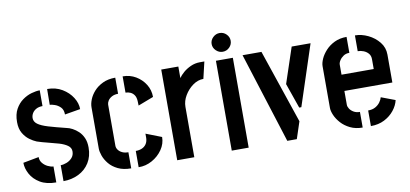

<svg xmlns="http://www.w3.org/2000/svg" viewBox="-67 -926 2457 1151"><g transform="rotate(-10 1161.0 -351.0)"><path d="M238 5V-92Q255 -92 274.5 -99.5Q294 -107 308 -122.5Q322 -138 322 -162Q322 -184 302 -198Q282 -212 251.5 -221Q221 -230 186 -238.5Q151 -247 121 -257Q101 -265 79 -281Q57 -297 41 -324Q25 -351 25 -392Q25 -439 42.5 -470.5Q60 -502 86.5 -521Q113 -540 141.5 -548Q170 -556 192 -556V-460Q169 -460 153 -451Q137 -442 129 -428Q121 -414 121 -399Q121 -377 141.5 -362Q162 -347 203.5 -334.5Q245 -322 310 -306Q327 -303 346 -293Q365 -283 382 -267Q399 -251 410 -226.5Q421 -202 421 -168Q421 -114 396.5 -75Q372 -36 330 -15.5Q288 5 238 5ZM194 5Q135 5 96.5 -18Q58 -41 39 -76Q20 -111 20 -145L116 -163Q116 -142 128.5 -126.5Q141 -111 159 -102Q177 -93 194 -92ZM316 -387Q316 -416 300.5 -431.5Q285 -447 265.5 -453.5Q246 -460 236 -460L237 -556Q289 -556 328 -532.5Q367 -509 389 -474Q411 -439 411 -403Z M651 0Q604 0 571 -16Q538 -32 518 -56.5Q498 -81 489 -106.5Q480 -132 480 -150V-402Q480 -423 490 -448.5Q500 -474 521 -497.5Q542 -521 574.5 -536.5Q607 -552 651 -552V-454Q628 -454 612 -445Q596 -436 588.5 -423.5Q581 -411 581 -400V-150Q581 -137 589.5 -125Q598 -113 613.5 -105.5Q629 -98 651 -98ZM696 1V-98Q717 -98 733.5 -105Q750 -112 760 -126.5Q770 -141 771 -163V-190L866 -153Q866 -112 841.5 -76.5Q817 -41 778 -19.5Q739 2 696 1ZM760 -363 759 -390Q758 -413 749 -426.5Q740 -440 726 -446.5Q712 -453 696 -453V-552Q740 -552 775.5 -531Q811 -510 832.5 -475.5Q854 -441 854 -399Z M931 0V-552H1035V-482Q1046 -498 1065 -514.5Q1084 -531 1110.5 -543Q1137 -555 1167 -555Q1174 -555 1180.5 -555Q1187 -555 1194 -555L1170 -453Q1136 -453 1105.5 -431Q1075 -409 1055 -375.5Q1035 -342 1035 -306V0Z M1263 0V-547H1366V0ZM1313 -593Q1290 -593 1272.5 -610Q1255 -627 1255 -650Q1255 -673 1272.5 -690Q1290 -707 1313 -707Q1337 -707 1354 -690Q1371 -673 1371 -650Q1371 -627 1354 -610Q1337 -593 1313 -593Z M1601 0 1426 -552H1541L1693 -103L1659 0ZM1706 -184 1653 -336 1725 -552H1840L1719 -184Z M2060 0Q2017 0 1984.5 -16Q1952 -32 1930.5 -56Q1909 -80 1898 -105.5Q1887 -131 1887 -150V-404Q1887 -423 1898 -448Q1909 -473 1931 -497Q1953 -521 1985 -536.5Q2017 -552 2059 -552V-455Q2038 -455 2023 -445Q2008 -435 1999 -421Q1990 -407 1990 -395V-334H2186V-394Q2186 -415 2174.5 -428.5Q2163 -442 2145.5 -449Q2128 -456 2110 -456V-552Q2150 -552 2189.5 -533Q2229 -514 2255.5 -481Q2282 -448 2282 -405V-235H1990V-150Q1990 -140 1998 -127Q2006 -114 2022 -104.5Q2038 -95 2060 -95ZM2110 0V-95Q2136 -95 2154 -105Q2172 -115 2183 -130Q2194 -145 2198 -160L2283 -128Q2276 -96 2252.5 -66.5Q2229 -37 2193 -18.5Q2157 0 2110 0Z"/></g></svg>

Font: Stick No Bills SemiBold
Style: Regular
Weight: 600
Designer: Kosala Senevirathne, Siva Puranthara, Lasantha Premarathna, Tharique Azeez
Foundry: mooniak
Version: Version 2.000